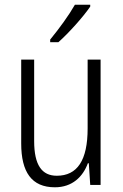

<svg xmlns="http://www.w3.org/2000/svg" viewBox="-20 -851 521 815"><path d="M363 -823V-831H298C271 -784 233 -732 193 -683V-672H228C271 -710 333 -779 363 -823ZM407 -598H352V-306C352 -170 308 -105 221 -105C158 -105 125 -150 125 -252V-598H70V-242C70 -121 114 -56 213 -56C287 -56 332 -101 353 -158H357L363 -66H407Z"/></svg>

Font: Noto Sans Malayalam UI Condensed Light
Style: Regular
Weight: 300
Width: 3
Designer: Jelle Bosma - Monotype Design Team
Foundry: Monotype Imaging Inc.
Version: Version 2.104